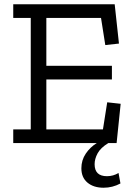

<svg xmlns="http://www.w3.org/2000/svg" viewBox="-20 -670 628 899"><path d="M526 0H487Q451 22 437 48Q423 74 423 99Q423 155 481 155Q510 155 535 140L544 189Q507 209 465 209Q418 209 389.5 185Q361 161 361 118Q361 80 381.5 49.5Q402 19 433 0H42V-64H124V-586H42V-650H517L537 -466L473 -459L453 -586H197V-362H504V-298H197V-64H462L482 -191L545 -184Z"/></svg>

Font: Zilla Slab
Style: Regular
Weight: 400
Designer: Typotheque.com
Foundry: Typotheque type foundry
Version: Version 1.1; 2017; ttfautohint (v1.6)